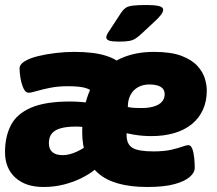

<svg xmlns="http://www.w3.org/2000/svg" viewBox="-27 -738 867 766"><path d="M561 8Q426 8 363.5 -48Q301 -104 301 -210Q301 -287 320 -346.5Q339 -406 375.5 -447Q412 -488 465.5 -509.5Q519 -531 587 -531Q656 -531 697.5 -515Q739 -499 761 -474.5Q783 -450 790.5 -424Q798 -398 798 -377Q798 -334 782.5 -300Q767 -266 738 -242.5Q709 -219 668 -207Q627 -195 577 -195Q541 -195 506 -201Q471 -207 439 -218L481 -266Q479 -250 478.5 -233Q478 -216 478 -199Q478 -163 501 -148.5Q524 -134 585 -134Q628 -134 656 -140.5Q684 -147 700.5 -153Q717 -159 724 -159Q735 -159 740.5 -143.5Q746 -128 748 -106.5Q750 -85 750 -68Q750 -50 730.5 -32.5Q711 -15 669.5 -3.5Q628 8 561 8ZM146 8Q75 8 34 -29.5Q-7 -67 -7 -131Q-7 -193 16.5 -238.5Q40 -284 97 -308.5Q154 -333 252 -333Q272 -333 292 -331.5Q312 -330 333 -328V-227Q317 -230 303.5 -231.5Q290 -233 276 -233Q240 -233 216 -226.5Q192 -220 180 -205.5Q168 -191 168 -167Q168 -143 182 -131Q196 -119 224 -119Q236 -119 250 -122.5Q264 -126 278.5 -132.5Q293 -139 307 -148L375 -86Q368 -74 347.5 -58Q327 -42 297 -27Q267 -12 228.5 -2Q190 8 146 8ZM363 -350Q352 -365 339 -375Q326 -385 304 -389.5Q282 -394 243 -394Q204 -394 172 -387.5Q140 -381 118.5 -374.5Q97 -368 87 -368Q75 -368 67 -385Q59 -402 55 -425Q51 -448 51 -465Q51 -481 71.5 -493.5Q92 -506 124.5 -514Q157 -522 195 -526.5Q233 -531 268 -531Q347 -531 394.5 -516Q442 -501 465 -474ZM540 -307Q557 -307 571 -309.5Q585 -312 596 -316.5Q607 -321 614.5 -327.5Q622 -334 626 -343Q630 -352 630 -362Q630 -382 614 -391.5Q598 -401 569 -401Q543 -401 523.5 -390Q504 -379 493.5 -359Q483 -339 483 -311Q497 -308 511.5 -307.5Q526 -307 540 -307ZM447 -572Q420 -572 408.5 -576Q397 -580 397 -589Q397 -593 399.5 -599Q402 -605 409 -615L456 -687Q464 -699 473.5 -706Q483 -713 502 -715.5Q521 -718 559 -718Q589 -718 606.5 -714Q624 -710 624 -699Q624 -691 616 -680Q608 -669 593 -655L536 -602Q523 -590 512.5 -583.5Q502 -577 487.5 -574.5Q473 -572 447 -572Z"/></svg>

Font: Asap Black
Style: Italic
Weight: 900
Italic angle: -6°
Designer: Pablo Cosgaya
Foundry: Omnibus-Type
Version: Version 3.001